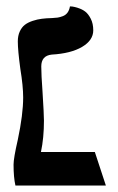

<svg xmlns="http://www.w3.org/2000/svg" viewBox="-20 -575 366 595"><path d="M51.8 -272.9Q51.8 -308.1 43 -361.8Q35.2 -419.4 35.2 -446.8Q35.2 -464.4 41.3 -477.5Q47.4 -490.7 56.9 -498Q66.4 -505.4 81.1 -510.3Q95.7 -515.1 109.4 -516.8Q123 -518.6 141.1 -519Q151.9 -519.5 158.7 -520.5Q165.5 -521.5 174.6 -524.9Q183.6 -528.3 189.2 -535.9Q194.8 -543.5 196.8 -555.2Q199.7 -555.2 204.6 -554.7Q209.5 -554.2 221.9 -550.3Q234.4 -546.4 243.9 -539.3Q253.4 -532.2 261.2 -517.1Q269 -502 269 -481Q269 -450.2 234.4 -429.7Q199.7 -409.2 140.1 -405.8Q107.9 -402.3 107.9 -369.1Q107.9 -343.8 111.8 -290Q116.2 -220.7 116.2 -201.2Q116.2 -147.9 106.9 -104H273.9L308.1 0H27.8Q22 -25.4 22 -64.9Q22 -84.5 35.2 -142.1Q51.8 -220.7 51.8 -272.9Z"/></svg>

Font: Common Serif SemiBold
Style: Regular
Weight: 600
Designer: Philipp H. Poll, Khaled Hosny
Foundry: Stefan Peev, Context Ltd.
Version: Version 1.026